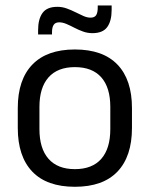

<svg xmlns="http://www.w3.org/2000/svg" viewBox="-20 -686 560 718"><path d="M260 12.5Q155 12.5 100.8 -44.2Q46.5 -101 46.5 -207.5V-282Q46.5 -388 101 -444.5Q155.5 -501 260 -501Q365 -501 419.2 -444.5Q473.5 -388 473.5 -282V-207.5Q473.5 -101 419.2 -44.2Q365 12.5 260 12.5ZM260 -53.5Q325 -53.5 358.8 -92Q392.5 -130.5 392.5 -203V-286.5Q392.5 -358.5 358.8 -396.8Q325 -435 260 -435Q195.5 -435 161.5 -396.8Q127.5 -358.5 127.5 -286.5V-203Q127.5 -130.5 161.5 -92Q195.5 -53.5 260 -53.5ZM325.5 -562Q307.5 -562 290.8 -568Q274 -574 258.2 -582.2Q242.5 -590.5 228.2 -596.5Q214 -602.5 201.5 -602.5Q187 -602.5 180.8 -593.2Q174.5 -584 174.5 -565.5V-557H122.5V-573.5Q122.5 -614.5 139 -637.5Q155.5 -660.5 194.5 -660.5Q213 -660.5 230 -654.2Q247 -648 262.5 -640.2Q278 -632.5 292 -626.2Q306 -620 318.5 -620Q333.5 -620 339.5 -629.2Q345.5 -638.5 345.5 -657.5V-665.5H397.5V-649Q397.5 -607.5 381 -584.8Q364.5 -562 325.5 -562Z"/></svg>

Font: Anek Kannada Medium
Style: Regular
Weight: 400
Version: Version 1.003